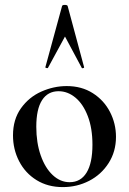

<svg xmlns="http://www.w3.org/2000/svg" viewBox="-20 -750 526 783"><path d="M33 -198Q33 -263 65.5 -308.5Q98 -354 148.5 -376.5Q199 -399 252 -399Q313 -399 358.5 -370Q404 -341 428.5 -293.5Q453 -246 453 -192Q453 -132 423 -85Q393 -38 343.5 -12.5Q294 13 236 13Q175 13 129 -15.5Q83 -44 58 -92.5Q33 -141 33 -198ZM357 -160Q357 -227 338 -276.5Q319 -326 287.5 -352Q256 -378 219 -378Q175 -378 151.5 -341.5Q128 -305 128 -233Q128 -168 146 -116.5Q164 -65 195 -36Q226 -7 264 -7Q309 -7 333 -46Q357 -85 357 -160ZM323 -475Q323 -473 318.5 -472Q314 -471 313 -474L245 -601L176 -474Q175 -471 169.5 -472.5Q164 -474 165 -476L233 -725Q234 -730 244 -730Q255 -730 256 -725L323 -476Z"/></svg>

Font: Cormorant Garamond SemiBold
Style: Regular
Weight: 600
Designer: Christian Thalmann (Catharsis Fonts)
Version: Version 3.000